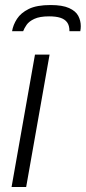

<svg xmlns="http://www.w3.org/2000/svg" viewBox="-20 -743 341 763"><path d="M26 0 119 -526H177L84 0ZM181 -723Q228 -723 254.5 -711Q281 -699 291 -680Q301 -661 301 -639Q301 -634 300.5 -629Q300 -624 299 -619H256Q256 -642 246.5 -654.5Q237 -667 219.5 -672.5Q202 -678 175 -678Q138 -678 116.5 -668Q95 -658 85.5 -644Q76 -630 72 -619H28Q32 -644 47.5 -668Q63 -692 94.5 -707.5Q126 -723 181 -723Z"/></svg>

Font: Archivo SemiBold ExtraLight
Style: Italic
Weight: 250
Italic angle: -10°
Version: Version 2.001